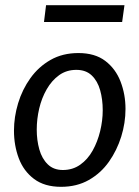

<svg xmlns="http://www.w3.org/2000/svg" viewBox="-20 -709 539 742"><path d="M216 13Q152 13 111.5 -17.5Q71 -48 52.5 -97.5Q34 -147 34 -204Q34 -257 50 -310Q66 -363 97.5 -407Q129 -451 175.5 -477.5Q222 -504 283 -504Q347 -504 387 -473.5Q427 -443 446 -393.5Q465 -344 465 -288Q465 -234 448.5 -181Q432 -128 401 -84Q370 -40 323.5 -13.5Q277 13 216 13ZM223 -52Q261 -52 290 -72.5Q319 -93 338 -127Q357 -161 367 -202Q377 -243 377 -283Q377 -325 367 -360.5Q357 -396 334.5 -417.5Q312 -439 275 -439Q237 -439 208.5 -418.5Q180 -398 160.5 -364Q141 -330 131.5 -289.5Q122 -249 122 -208Q122 -167 132 -131.5Q142 -96 164.5 -74Q187 -52 223 -52ZM158 -689H461L452 -624H150Z"/></svg>

Font: Rosario Medium
Style: Italic
Weight: 500
Italic angle: -8.05°
Version: Version 1.201